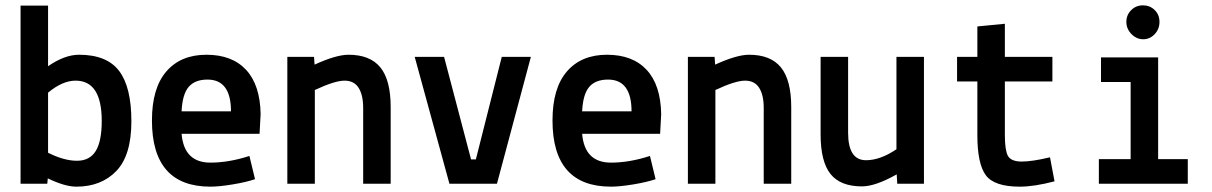

<svg xmlns="http://www.w3.org/2000/svg" viewBox="-20 -688 4540 719"><path d="M57 0V-667H160V-440Q222 -483 276 -483Q380 -483 426 -422.5Q472 -362 472 -234Q472 -106 415.5 -47.5Q359 11 266 11Q223 11 159 -20L157 0ZM263 -386Q214 -386 160 -341V-116Q220 -86 268 -86Q316 -86 338.5 -122.5Q361 -159 361 -235Q361 -386 263 -386Z M956 -261 952 -187H660Q669 -79 768 -79Q837 -79 914 -104L935 -17Q903 -6 852 2.5Q801 11 768 11Q549 11 549 -237Q549 -358 603 -420.5Q657 -483 753 -483Q849 -483 901.5 -426.5Q954 -370 956 -261ZM757 -390Q710 -390 686.5 -362.5Q663 -335 660 -271H845Q845 -390 757 -390Z M1156 -475 1158 -446Q1239 -483 1285 -483Q1366 -483 1404.5 -435.5Q1443 -388 1443 -287V0H1340V-284Q1340 -332 1323 -359Q1306 -386 1270 -386Q1234 -386 1159 -351V0H1056V-475Z M1533 -475H1643L1744 -91H1762L1859 -475H1968L1841 0H1663Z M2456 -261 2452 -187H2160Q2169 -79 2268 -79Q2337 -79 2414 -104L2435 -17Q2403 -6 2352 2.5Q2301 11 2268 11Q2049 11 2049 -237Q2049 -358 2103 -420.5Q2157 -483 2253 -483Q2349 -483 2401.5 -426.5Q2454 -370 2456 -261ZM2257 -390Q2210 -390 2186.5 -362.5Q2163 -335 2160 -271H2345Q2345 -390 2257 -390Z M2656 -475 2658 -446Q2739 -483 2785 -483Q2866 -483 2904.5 -435.5Q2943 -388 2943 -287V0H2840V-284Q2840 -332 2823 -359Q2806 -386 2770 -386Q2734 -386 2659 -351V0H2556V-475Z M3340 0 3338 -35Q3258 10 3208 10Q3127 10 3090 -36.5Q3053 -83 3053 -185V-475H3156V-191Q3156 -88 3223 -88Q3276 -88 3337 -129V-475H3440V0Z M3640 -383H3564V-475H3640V-589L3743 -599V-475H3921V-383H3743V-182Q3743 -127 3754 -105Q3766 -83 3806 -83Q3846 -83 3912 -99L3929 -9Q3853 11 3799 11Q3703 11 3671.5 -32Q3640 -75 3640 -182Z M4103 -381V-473H4317V-92H4428V0H4095V-92H4214V-381ZM4216 -650Q4234 -668 4260 -668Q4286 -668 4304 -650.5Q4322 -633 4322 -606Q4322 -579 4304 -560Q4286 -541 4261 -541Q4236 -541 4217 -560.5Q4198 -580 4198 -606Q4198 -632 4216 -650Z"/></svg>

Font: TypoPRO Lekton
Style: Bold
Weight: 700
Monospace: yes
Designer: Paolo Mazzetti, Luciano Perondi, Raffaele Flato, Elena Papassissa, Emilio Macchia, Michela Povoleri, Tobias Seemiller, R
Version: Version 34.000